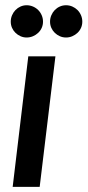

<svg xmlns="http://www.w3.org/2000/svg" viewBox="-20 -730 342 750"><path d="M196.5 -510 135 0H29.5L90.5 -510ZM148 -645.5Q148 -632.5 143 -621.2Q138 -610 129.2 -601.8Q120.5 -593.5 108.8 -588.5Q97 -583.5 84 -583.5Q71.5 -583.5 60.2 -588.5Q49 -593.5 40.5 -601.8Q32 -610 27 -621.2Q22 -632.5 22 -645.5Q22 -658.5 27 -670.2Q32 -682 40.5 -690.8Q49 -699.5 60.2 -704.5Q71.5 -709.5 84 -709.5Q97 -709.5 108.8 -704.5Q120.5 -699.5 129.2 -690.8Q138 -682 143 -670.2Q148 -658.5 148 -645.5ZM301.5 -645.5Q301.5 -632.5 296.5 -621.2Q291.5 -610 282.8 -601.8Q274 -593.5 262.5 -588.5Q251 -583.5 238 -583.5Q225 -583.5 213.8 -588.5Q202.5 -593.5 194 -601.8Q185.5 -610 180.5 -621.2Q175.5 -632.5 175.5 -645.5Q175.5 -658.5 180.5 -670.2Q185.5 -682 194 -690.8Q202.5 -699.5 213.8 -704.5Q225 -709.5 238 -709.5Q251 -709.5 262.5 -704.5Q274 -699.5 282.8 -690.8Q291.5 -682 296.5 -670.2Q301.5 -658.5 301.5 -645.5Z"/></svg>

Font: Lato 2
Style: Italic
Weight: 600
Italic angle: -7°
Designer: Lukasz Dziedzic with Adam Twardoch and Botio Nikoltchev
Foundry: tyPoland Lukasz Dziedzic
Version: Version 2.015; 2015-08-06; http://www.latofonts.com/